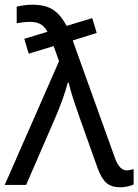

<svg xmlns="http://www.w3.org/2000/svg" viewBox="-26 -786 588 816"><path d="M-6 0 225 -526 202 -590 96 -558 77 -621 176 -651Q162 -675 145 -684Q128 -693 101 -693Q83 -693 69.5 -691Q56 -689 45 -687V-758Q59 -761 76 -763.5Q93 -766 111 -766Q168 -766 200.5 -744Q233 -722 257 -676L366 -709L385 -646L283 -614L462 -116Q481 -62 512 -62Q520 -62 528.5 -64Q537 -66 542 -67V-2Q531 3 516.5 6.5Q502 10 485 10Q448 10 426.5 -8.5Q405 -27 389 -71L316 -276Q308 -300 297.5 -329.5Q287 -359 278.5 -387.5Q270 -416 266 -435H262Q253 -400 238.5 -360Q224 -320 207 -281L85 0Z"/></svg>

Font: Noto IKEA Simplified Chinese
Style: Regular
Weight: 400
Designer: Monotype Design Team
Foundry: Monotype Imaging Inc.
Version: Version 1.100